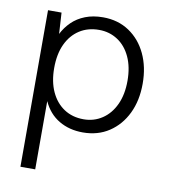

<svg xmlns="http://www.w3.org/2000/svg" viewBox="-84 -604 786 895"><g transform="rotate(10 309.0 -156.5)"><path d="M73 220V-521H137L143 -421Q159 -453 185 -478.5Q211 -504 248 -518.5Q285 -533 332 -533Q403 -533 456 -497.5Q509 -462 538 -400.5Q567 -339 567 -260Q567 -180 537.5 -119Q508 -58 455 -23Q402 12 331 12Q267 12 218 -17Q169 -46 143 -103V220ZM324 -49Q373 -49 412 -75Q451 -101 473 -148.5Q495 -196 495 -261Q495 -326 473 -373.5Q451 -421 412 -446.5Q373 -472 324 -472Q271 -472 231.5 -446.5Q192 -421 170 -374Q148 -327 148 -261Q148 -196 170 -148.5Q192 -101 231.5 -75Q271 -49 324 -49Z"/></g></svg>

Font: DM Sans 10pt Light
Style: Regular
Weight: 300
Version: Version 4.004;gftools[0.9.30]